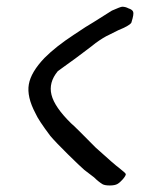

<svg xmlns="http://www.w3.org/2000/svg" viewBox="-20 -573 497 579"><path d="M317.4 -541Q343.8 -552.7 348.6 -552.7Q358.4 -552.7 367.2 -547.9Q379.9 -543.9 381.8 -536.6Q383.8 -529.3 377 -507.8Q377 -500 351.6 -488.3Q342.8 -485.4 308.6 -467.8Q293 -460.9 268.6 -443.4Q261.7 -437.5 238.8 -420.4Q215.8 -403.3 207 -396.5Q194.3 -387.7 175.8 -374Q157.2 -360.4 154.3 -358.4Q126 -324.2 135.3 -287.1Q144.5 -250 194.3 -201.2Q206.1 -191.4 268.6 -127.9Q328.1 -74.2 336.9 -68.4Q359.4 -50.8 359.4 -47.9Q359.4 -43 350.6 -32.7Q341.8 -22.5 334 -18.1Q326.2 -13.7 311 -13.7Q295.9 -13.7 289.1 -17.6Q276.4 -25.4 263.7 -38.1Q239.3 -56.6 234.4 -60.5Q220.7 -72.3 184.1 -108.4Q147.5 -144.5 131.8 -163.1Q95.7 -210.9 86.9 -231.4Q60.5 -281.2 66.9 -318.4Q73.2 -355.5 114.3 -398.4Q148.4 -432.6 202.1 -467.8Q244.1 -496.1 261.7 -505.9Q268.6 -510.7 317.4 -541Z"/></svg>

Font: JasonHandwriting1
Style: Regular
Weight: 400
Version: Version 1.48.20